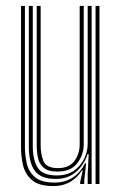

<svg xmlns="http://www.w3.org/2000/svg" viewBox="-20 -620 410 647"><path d="M160.2 7Q110 7 86.9 -13.9Q63.8 -34.8 57.2 -64.9Q50.8 -95 50.8 -122.2V-600H64V-124.5Q64 -98.2 69.9 -70.5Q75.8 -42.8 96.9 -23.8Q118 -4.8 163.8 -4.8Q199.5 -4.8 225.2 -21.8Q251 -38.8 266.5 -69.5H270.2L263.8 -11.8V0H250.2L250 -5.5L258.8 -45.8H256Q240.2 -20.8 216.2 -6.9Q192.2 7 160.2 7ZM302 0V-600H315.2V0ZM173.8 -41.8Q142 -41.8 127.1 -54.9Q112.2 -68 108 -88Q103.8 -108 103.8 -128.8V-600H117V-129.5Q117 -100.2 126.6 -76.9Q136.2 -53.5 175.5 -53.5Q213 -53.5 230.8 -77.6Q248.5 -101.8 248.5 -133.2V-600H262.2V-134Q262.2 -98.8 240.5 -70.2Q218.8 -41.8 173.8 -41.8ZM167 -17Q116.8 -17.2 97 -44.9Q77.2 -72.5 77.2 -125.2V-600H90.5V-126.8Q90.5 -80.2 107.4 -54.5Q124.2 -28.8 171.2 -28.8Q206.5 -28.8 229.6 -45.1Q252.8 -61.5 264.1 -86Q275.5 -110.5 275.5 -135.2V-600H288.8V0H275.5V-32L278.8 -100.5H275Q263.8 -64.8 236.2 -40.8Q208.8 -16.8 167 -17Z"/></svg>

Font: Big Shoulders Inline Display
Style: Regular
Weight: 400
Designer: Patric King
Foundry: XO Type Co
Version: Version 1.000